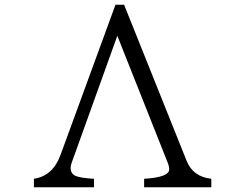

<svg xmlns="http://www.w3.org/2000/svg" viewBox="-20 -795 1040 815"><path d="M470.2 -774.9H506.8L772 -112.8Q799.3 -44.4 877 -36.1V0H591.8V-36.1Q698.2 -42.5 698.2 -76.2Q698.2 -89.4 690.9 -106.9L478 -643.1L290 -120.1Q289.1 -118.2 284.7 -105.5Q279.8 -92.3 279.8 -82Q279.8 -58.6 299.8 -48.8Q319.3 -39.6 378.9 -36.1V0H124V-36.1Q204.6 -48.3 236.8 -137.2Z"/></svg>

Font: BIZ UDPMincho
Style: Regular
Weight: 400
Designer: TypeBank Co., Ltd.
Foundry: Morisawa Inc.
Version: Version 1.06